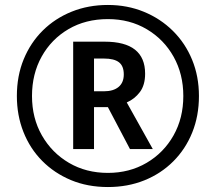

<svg xmlns="http://www.w3.org/2000/svg" viewBox="-20 -744 870 774"><path d="M415 10Q333 10 266 -18Q199 -46 150 -95.5Q101 -145 74.5 -212Q48 -279 48 -357Q48 -438 75.5 -505Q103 -572 152.5 -621Q202 -670 269 -697Q336 -724 415 -724Q493 -724 560 -696.5Q627 -669 677 -619.5Q727 -570 754.5 -503Q782 -436 782 -357Q782 -277 755 -210Q728 -143 678.5 -93.5Q629 -44 562 -17Q495 10 415 10ZM415 -47Q502 -47 571 -87.5Q640 -128 679.5 -198Q719 -268 719 -357Q719 -445 680 -515Q641 -585 572 -626Q503 -667 415 -667Q325 -667 256 -626.5Q187 -586 148 -516Q109 -446 109 -357Q109 -268 149 -198Q189 -128 258 -87.5Q327 -47 415 -47ZM275 -143V-576H402Q565 -576 565 -447Q565 -401 544 -373Q523 -345 491 -331L596 -143H504L415 -312H359V-143ZM399 -376Q437 -376 458 -393.5Q479 -411 479 -444Q479 -478 459.5 -493Q440 -508 399 -508H359V-376Z"/></svg>

Font: Noto Sans Georgian SemiCondensed Medium
Style: Regular
Weight: 500
Width: 4
Designer: Monotype Design Team, Akaki Razmadze
Foundry: Google LLC
Version: Version 2.005; ttfautohint (v1.8.4.7-5d5b)